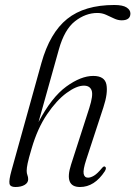

<svg xmlns="http://www.w3.org/2000/svg" viewBox="-20 -742 543 770"><path d="M107 -147Q94.5 -105 90.8 -86.8Q87 -68.5 87 -57Q87 -47 90 -39.5Q93 -32 93 -23Q93 -9 78.8 -0.5Q64.5 8 41.5 8Q20.5 8 18 -5.8Q15.5 -19.5 26 -57.5L146 -489Q180 -610.5 249.5 -666.2Q319 -722 438.5 -722Q472.5 -722 487.8 -712Q503 -702 503 -688Q503 -660.5 468 -660.5Q453 -660.5 437.5 -667.8Q422 -675 405.8 -682.5Q389.5 -690 370.5 -690Q323.5 -690 281 -657Q238.5 -624 216 -543.5L134.5 -252.5Q187 -352 245.8 -394.8Q304.5 -437.5 354 -437.5Q400 -437.5 406.8 -403Q413.5 -368.5 394.5 -311L326 -102Q312.5 -61 315.5 -45.2Q318.5 -29.5 333 -29.5Q343.5 -29.5 357 -37.5Q370.5 -45.5 389 -68Q396 -76.5 400.5 -74Q409 -70 400.5 -55.5Q359 8 301 8Q236 8 265 -82L338 -308.5Q354.5 -360 347.5 -379.2Q340.5 -398.5 316.5 -398.5Q287 -398.5 247 -369.2Q207 -340 168.8 -283.8Q130.5 -227.5 107 -147Z"/></svg>

Font: Fraunces 144pt Soft Light
Style: Italic
Weight: 300
Italic angle: -16°
Version: Version 1.000;[b76b70a41]